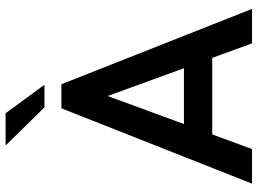

<svg xmlns="http://www.w3.org/2000/svg" viewBox="-140 -802 941 702"><g transform="rotate(-90 331.0 -450.5)"><path d="M11 0 286.5 -697H374.5L650 0H524L471 -145.5H191L137.5 0ZM150.5 -901H268.5L372.5 -759H290ZM229 -249H433L331.5 -528Z"/></g></svg>

Font: HK Grotesk SemiBold
Style: Regular
Weight: 600
Designer: Alfredo Marco Pradil
Foundry: Hanken Design Co.
Version: Version 3.001;FEAKit 1.0